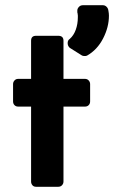

<svg xmlns="http://www.w3.org/2000/svg" viewBox="-20 -715 437 735"><path d="M203 -578Q223 -578 223 -559V-413H306Q314 -413 319.5 -407Q325 -401 325 -393V-327Q325 -318 319.5 -312.5Q314 -307 306 -307H223V-20Q223 -12 217.5 -6Q212 0 203 0H118Q109 0 104 -6Q99 -12 99 -20V-307H49Q41 -307 35.5 -312.5Q30 -318 30 -327V-393Q30 -401 35.5 -407Q41 -413 49 -413H99V-559Q99 -578 118 -578ZM247 -532Q239 -539 239 -550Q239 -561 247 -566Q262 -579 270 -601Q278 -623 278 -649Q278 -651 278 -655.5Q278 -660 277 -664Q276 -665 276 -670V-675Q276 -682 282 -688.5Q288 -695 297 -695H374Q382 -695 388 -689Q394 -683 395 -674Q396 -670 396.5 -664Q397 -658 397 -655Q397 -611 374.5 -567.5Q352 -524 313 -502Q308 -500 302 -500.5Q296 -501 293 -503Z"/></svg>

Font: Stadtwerke
Style: Bold
Weight: 700
Designer: Santiago Orozco
Foundry: Typemade
Version: Version 1.003